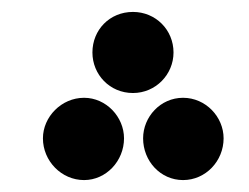

<svg xmlns="http://www.w3.org/2000/svg" viewBox="-20 -274 417 322"><path d="M203 -118C241 -118 271 -149 271 -186C271 -224 241 -254 203 -254C164 -254 135 -224 135 -186C135 -149 164 -118 203 -118ZM121 28C158 28 188 -4 188 -42C188 -78 158 -110 121 -110C83 -110 52 -78 52 -42C52 -4 83 28 121 28ZM287 28C325 28 355 -4 355 -42C355 -78 325 -110 287 -110C249 -110 220 -78 220 -42C220 -4 249 28 287 28Z"/></svg>

Font: Noto Sans Arabic UI SmCn XBd
Style: Regular
Weight: 800
Width: 4
Designer: Monotype Design Team, Nadine Chahine and Nizar Qandah
Foundry: Monotype Imaging Inc.
Version: Version 2.010